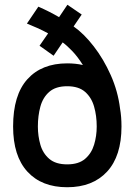

<svg xmlns="http://www.w3.org/2000/svg" viewBox="-20 -776 566 806"><path d="M35 -245Q35 -377 95 -443.5Q155 -510 262 -510Q298 -510 328 -503Q306 -538 283.5 -561.5Q261 -585 243 -598L205 -542L146 -584L182 -636Q158 -649 135.5 -659Q113 -669 93 -677L141 -748Q187 -728 228 -704L263 -756L323 -715L289 -665Q332 -635 373.5 -581.5Q415 -528 445 -460.5Q475 -393 484 -320Q490 -286 490 -245Q490 -121 429.5 -55.5Q369 10 262 10Q155 10 95 -55.5Q35 -121 35 -245ZM262 -86Q310 -86 337 -109Q364 -132 375 -168.5Q386 -205 386 -245Q386 -290 375 -328.5Q364 -367 337 -390.5Q310 -414 262 -414Q214 -414 187 -390.5Q160 -367 149.5 -328.5Q139 -290 139 -245Q139 -205 149.5 -168.5Q160 -132 187 -109Q214 -86 262 -86Z"/></svg>

Font: Haskoy SemiBold
Style: Regular
Weight: 600
Designer: Ertekin Erdin
Foundry: Ertekin Erdin
Version: Version 1.500; ttfautohint (v1.8.3)